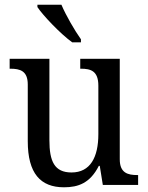

<svg xmlns="http://www.w3.org/2000/svg" viewBox="-20 -786 629 816"><path d="M287 -606H324V-619C297 -657 260 -721 241 -766H139V-756C162 -721 237 -642 287 -606ZM252 10C313 10 363 -8 400 -81H404L417 0H567V-42H564C524 -42 489 -50 489 -109V-536H321V-494H324C365 -494 398 -485 398 -422V-216C398 -118 364 -53 284 -53C211 -53 190 -101 190 -190V-536H21V-494H24C65 -494 98 -485 98 -427V-186C98 -49 152 10 252 10Z"/></svg>

Font: Noto Serif Devanagari SemiCondensed
Style: Regular
Weight: 400
Width: 4
Designer: Universal Thirst, Indian Type Foundry and the Monotype Design Team
Foundry: Monotype Imaging Inc.
Version: Version 2.004